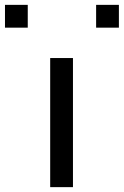

<svg xmlns="http://www.w3.org/2000/svg" viewBox="-144 -770 509 790"><path d="M62.5 0H156.2V-531.2H62.5ZM-29.8 -750H-123.5V-656.2H-29.8ZM345.2 -750H251.5V-656.2H345.2Z"/></svg>

Font: Michroma
Style: Regular
Weight: 400
Version: Version 1.000